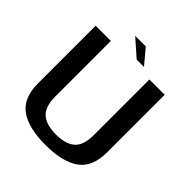

<svg xmlns="http://www.w3.org/2000/svg" viewBox="-213 -939 1088 1088"><g transform="rotate(45 331.0 -394.5)"><path d="M324 4Q461 4 531 -46.2Q601 -96.5 601 -214.5V-675H478.5V-229Q478.5 -148.5 440.5 -114.2Q402.5 -80 324 -80Q246 -80 207.8 -114.2Q169.5 -148.5 169.5 -229V-675H47.5V-214.5Q47.5 -96.5 117.2 -46.2Q187 4 324 4ZM348 -703.5H406.5L331.5 -793H246.5Z"/></g></svg>

Font: Anybody Thin Medium
Style: Regular
Weight: 500
Version: Version 1.113;gftools[0.9.25]